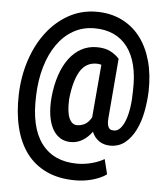

<svg xmlns="http://www.w3.org/2000/svg" viewBox="-52 -754 703 805"><g transform="rotate(5 300.0 -352.0)"><path d="M568.4 -394Q566.9 -351.1 558.6 -308.1Q550.3 -265.1 533.4 -231Q516.6 -196.8 490.5 -175.3Q464.4 -153.8 427.7 -153.8Q400.9 -153.8 380.9 -167.2Q360.8 -180.7 350.6 -205.6Q333.5 -181.6 310.8 -168Q288.1 -154.3 261.7 -154.3Q235.8 -154.3 216.1 -166.7Q196.3 -179.2 183.8 -202.6Q171.4 -226.1 166.5 -259Q161.6 -292 165 -333Q169.9 -385.7 184.1 -427.7Q198.2 -469.7 220.2 -499Q242.2 -528.3 271.5 -544.2Q300.8 -560.1 335.9 -560.1Q371.6 -560.1 394.5 -547.9Q417.5 -535.6 431.2 -519.5L410.2 -268.1Q408.7 -251 410.9 -241Q413.1 -231 417.2 -225.8Q421.4 -220.7 427 -219.5Q432.6 -218.3 438 -218.3Q452.6 -218.3 464.6 -231.4Q476.6 -244.6 485.1 -267.8Q493.7 -291 498.3 -323Q502.9 -355 502.9 -392.6Q504.9 -453.1 493.4 -499Q481.9 -544.9 458 -575.9Q434.1 -606.9 399.2 -622.6Q364.3 -638.2 319.8 -638.2Q270.5 -638.2 230.7 -615.5Q190.9 -592.8 162.6 -552.2Q134.3 -511.7 118.2 -456.3Q102.1 -400.9 100.1 -335Q94.7 -202.1 146 -134.3Q197.3 -66.4 296.4 -66.4Q326.7 -66.4 357.2 -74.5Q387.7 -82.5 409.7 -95.7L425.3 -32.7Q412.6 -23.4 396.7 -16.6Q380.9 -9.8 363.8 -5.1Q346.7 -0.5 328.9 1.7Q311 3.9 294.9 3.9Q224.6 3.9 173.1 -20.3Q121.6 -44.4 88.6 -88.6Q55.7 -132.8 40.3 -195.3Q24.9 -257.8 27.3 -335Q29.8 -411.6 52.2 -479.5Q74.7 -547.4 113.5 -598.1Q152.3 -648.9 205.6 -678.5Q258.8 -708 322.8 -708Q380.4 -708 427 -685.8Q473.6 -663.6 505.6 -622.6Q537.6 -581.5 554 -523.4Q570.3 -465.3 568.4 -394ZM239.3 -333Q236.8 -279.3 248.3 -253.2Q259.8 -227.1 281.7 -227.1Q297.9 -227.1 313.5 -234.9Q329.1 -242.7 342.3 -265.6V-268.1L361.3 -488.3Q351.6 -491.2 341.3 -491.2Q295.4 -491.2 271.2 -450.2Q247.1 -409.2 239.3 -333Z"/></g></svg>

Font: Roboto Mono
Style: Regular
Weight: 500
Designer: Google
Version: Version 2.000986; 2015; ttfautohint (v1.3)